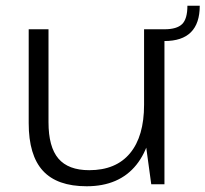

<svg xmlns="http://www.w3.org/2000/svg" viewBox="-20 -642 716 669"><path d="M149 -216Q149 -130 183.5 -89.5Q218 -49 291 -49Q384 -49 433 -108Q482 -167 482 -277L515 -341V-280Q515 -142 455 -67.5Q395 7 282 7Q179 7 129.5 -47Q80 -101 80 -213V-540H149ZM553 0H507L482 -183V-540H553ZM553 -540Q596 -540 614.5 -558Q633 -576 633 -622H676Q676 -499 553 -499Z"/></svg>

Font: Pathway Extreme 28pt Light
Style: Regular
Weight: 300
Designer: Eduardo Rodriguez Tunni
Foundry: Eduardo Rodriguez Tunni
Version: Version 1.001;gftools[0.9.26]